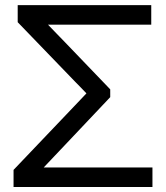

<svg xmlns="http://www.w3.org/2000/svg" viewBox="-20 -748 664 768"><path d="M34.2 0V-68.4L281.2 -327.6Q292.5 -339.4 303.5 -351.1Q314.5 -362.8 325.7 -374.5Q314.5 -386.2 303.5 -397.7Q292.5 -409.2 281.2 -420.4L50.8 -659.2V-727.5H585V-649.4H171.9Q189.5 -631.3 207 -613Q224.6 -594.7 242.2 -576.7L420.9 -390.6V-359.4L242.2 -170.4Q220.2 -147.5 198.5 -124.3Q176.8 -101.1 154.8 -78.1H589.8V0Z"/></svg>

Font: Inter Display
Style: Regular
Weight: 400
Designer: Rasmus Andersson
Foundry: rsms
Version: Version 4.001;git-9221beed3